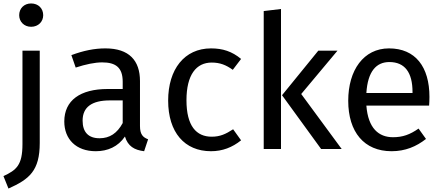

<svg xmlns="http://www.w3.org/2000/svg" viewBox="-30 -862 2561 1111"><path d="M150 -842C109 -842 81 -813 81 -774C81 -737 109 -707 150 -707C192 -707 220 -737 220 -774C220 -813 192 -842 150 -842ZM200 -569H100V-28C100 94 65 122 -10 157L19 229C140 175 200 126 200 -35Z M780 -133V-393C780 -512 717 -582 580 -582C516 -582 453 -569 383 -543L408 -471C466 -490 519 -501 561 -501C640 -501 680 -471 680 -389V-347H593C434 -347 342 -281 342 -159C342 -57 410 13 524 13C593 13 653 -13 693 -72C710 -16 747 6 804 13L827 -56C798 -67 780 -83 780 -133ZM546 -62C482 -62 448 -97 448 -164C448 -242 501 -281 606 -281H680V-150C648 -91 605 -62 546 -62Z M1191 -582C1037 -582 943 -461 943 -280C943 -96 1038 13 1191 13C1257 13 1314 -9 1365 -50L1319 -114C1276 -86 1243 -71 1195 -71C1106 -71 1049 -133 1049 -282C1049 -430 1106 -500 1195 -500C1243 -500 1278 -486 1317 -458L1365 -521C1312 -565 1258 -582 1191 -582Z M1596 -810 1496 -798V0H1596ZM1923 -569H1812L1602 -311L1828 0H1947L1713 -318Z M2455 -301C2455 -475 2374 -582 2221 -582C2074 -582 1985 -456 1985 -279C1985 -98 2077 13 2236 13C2315 13 2379 -14 2435 -58L2392 -118C2342 -83 2300 -68 2244 -68C2162 -68 2100 -119 2090 -251H2453C2454 -264 2455 -282 2455 -301ZM2357 -324H2090C2098 -450 2148 -503 2223 -503C2313 -503 2357 -442 2357 -330Z"/></svg>

Font: Glow Sans SC Normal Medium
Style: Regular
Weight: 600
Designer: Ryoko NISHIZUKA (kana, bopomofo & ideographs); Paul D. Hunt (Latin, Greek & Cyrillic); Sandoll Communications, Soo-young
Version: Version 0.93